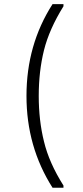

<svg xmlns="http://www.w3.org/2000/svg" viewBox="-20 -793 392 910"><path d="M105.5 -338.4Q105.5 -581.1 229 -773.4H280.8V-763.2Q213.4 -654.8 188.5 -555.2Q163.6 -455.1 163.6 -338.4Q163.6 -221.7 188.5 -122.1Q212.4 -22 280.8 86.4V96.7H229Q105.5 -97.2 105.5 -338.4Z"/></svg>

Font: My Font
Style: ExtraLight
Weight: 500
Designer: Vernon Adams
Foundry: newtypography
Version: Version 0.001